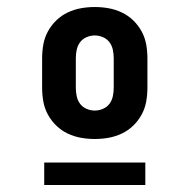

<svg xmlns="http://www.w3.org/2000/svg" viewBox="-20 -713 540 547"><path d="M250 -317Q230 -317 210.5 -320.5Q191 -324 173 -332.5Q155 -341 140.5 -355Q126 -369 116.5 -386.5Q107 -404 103.5 -423.5Q100 -443 100 -463V-547Q100 -567 103.5 -586.5Q107 -606 116.5 -623.5Q126 -641 140.5 -655Q155 -669 173 -677.5Q191 -686 210.5 -689.5Q230 -693 250 -693Q270 -693 289.5 -689.5Q309 -686 327 -677.5Q345 -669 359.5 -655Q374 -641 383.5 -623.5Q393 -606 396.5 -586.5Q400 -567 400 -547V-463Q400 -443 396.5 -423.5Q393 -404 383.5 -386.5Q374 -369 359.5 -355Q345 -341 327 -332.5Q309 -324 289.5 -320.5Q270 -317 250 -317ZM250 -398Q262 -398 273.5 -403Q285 -408 292 -417.5Q299 -427 301.5 -439Q304 -451 304 -463V-547Q304 -559 301.5 -571Q299 -583 292 -592.5Q285 -602 273.5 -607Q262 -612 250 -612Q238 -612 226.5 -607Q215 -602 208 -592.5Q201 -583 198.5 -571Q196 -559 196 -547V-463Q196 -451 198.5 -439Q201 -427 208 -417.5Q215 -408 226.5 -403Q238 -398 250 -398ZM106 -186V-250H394V-186Z"/></svg>

Font: Iosevka Extrabold
Style: Regular
Weight: 800
Monospace: yes
Designer: Belleve Invis
Foundry: Belleve Invis
Version: Version 32.5.0; ttfautohint (v1.8.4)